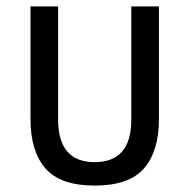

<svg xmlns="http://www.w3.org/2000/svg" viewBox="-20 -568 590 598"><path d="M275 10Q168 10 121.5 -43.5Q75 -97 75 -197V-548H161V-196Q161 -63 275 -63Q389 -63 389 -196V-548H475V-197Q475 -97 428.5 -43.5Q382 10 275 10Z"/></svg>

Font: Noto Sans Thai SemCond
Style: Regular
Weight: 400
Width: 4
Designer: Monotype Design Team
Foundry: Monotype Imaging Inc.
Version: Version 2.002; ttfautohint (v1.8.4.7-5d5b)